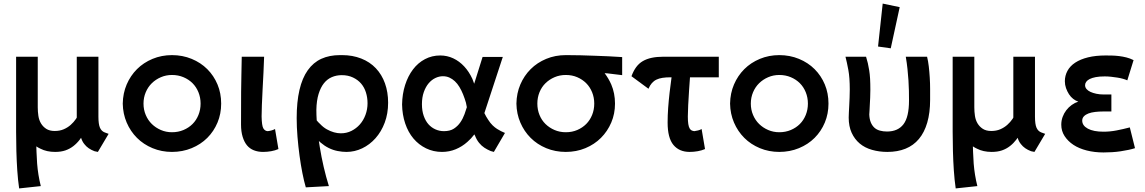

<svg xmlns="http://www.w3.org/2000/svg" viewBox="-20 -841 6398 1073"><path d="M527 8 508 4Q471 -10 452 -35Q440 -49 433 -71Q429 -66 426 -61Q410 -40 390 -24.5Q370 -9 345.5 -0.5Q321 8 288 8Q241 8 206 -10Q193 -16 183 -23Q184 -7 184 8Q185 42 187.5 73.5Q190 105 195 136Q200 167 208 199L87 212Q80 164 76.5 111Q73 58 71.5 3.5Q70 -51 70 -104V-524H191V-241Q191 -217 194.5 -193.5Q198 -170 209 -151.5Q220 -133 238.5 -121Q257 -109 286 -109Q314 -109 336 -118.5Q358 -128 375 -143Q392 -158 405 -177Q407 -180 409 -184V-524H530V-189Q530 -147 538.5 -127.5Q547 -108 565 -101L587 -93Z M941 8Q883 8 832.5 -13Q782 -34 745.5 -70.5Q709 -107 688 -156Q667 -205 666 -262Q667 -320 688 -369Q709 -418 745.5 -454.5Q782 -491 832.5 -512Q883 -533 941 -533Q1000 -533 1051 -512Q1102 -491 1138.5 -454.5Q1175 -418 1195.5 -369Q1216 -320 1216 -262Q1216 -205 1195.5 -156Q1175 -107 1138.5 -70.5Q1102 -34 1051 -13Q1000 8 941 8ZM941 -102Q976 -102 1005.5 -114.5Q1035 -127 1056 -148Q1077 -169 1089 -198.5Q1101 -228 1101 -262Q1101 -296 1089 -325.5Q1077 -355 1056 -376Q1035 -397 1005.5 -409.5Q976 -422 941 -422Q908 -422 879 -409.5Q850 -397 828.5 -376Q807 -355 794.5 -325.5Q782 -296 782 -262Q782 -228 794.5 -198.5Q807 -169 828.5 -148Q850 -127 879 -114.5Q908 -102 941 -102Z M1450 8Q1422 8 1399 -1Q1376 -10 1360.5 -28.5Q1345 -47 1336 -76.5Q1327 -106 1327 -145Q1327 -280 1327.5 -326.5Q1328 -373 1329 -421.5Q1330 -470 1331 -524H1456Q1455 -485 1452.5 -436.5Q1450 -388 1447.5 -340.5Q1445 -293 1443.5 -253.5Q1442 -214 1442 -190Q1443 -139 1451.5 -124Q1460 -109 1476 -108Q1486 -109 1497 -112Q1508 -115 1517 -120L1536 -8Q1518 0 1495.5 4Q1473 8 1450 8Z M1689 206Q1679 172 1670 126.5Q1661 81 1654 29.5Q1647 -22 1642.5 -76.5Q1638 -131 1638 -181Q1638 -271 1653.5 -338Q1669 -405 1700 -448.5Q1731 -492 1776 -512.5Q1821 -533 1880 -533Q1883 -533 1886 -533Q1889 -533 1892 -533Q1950 -533 1998.5 -514Q2047 -495 2080.5 -459.5Q2114 -424 2131.5 -375Q2149 -326 2149 -267Q2149 -206 2130 -155.5Q2111 -105 2078.5 -68.5Q2046 -32 2004 -12Q1962 8 1916 8Q1893 8 1867 3Q1841 -2 1817 -14Q1793 -26 1772 -44Q1767 -48 1762 -53Q1764 -36 1767 -20Q1776 36 1789 92Q1802 148 1818 199ZM1748 -227Q1748 -199 1750 -168Q1759 -157 1769 -148Q1787 -129 1807 -118Q1827 -107 1846.5 -101.5Q1866 -96 1885 -96Q1917 -96 1944 -109.5Q1971 -123 1991 -145.5Q2011 -168 2022.5 -199Q2034 -230 2034 -264Q2034 -296 2025 -324.5Q2016 -353 1998 -374Q1980 -395 1952.5 -408Q1925 -421 1890 -421Q1860 -421 1834.5 -410Q1809 -399 1790.5 -376Q1772 -353 1760.5 -316Q1749 -279 1748 -227Z M2740 8 2722 3Q2703 -5 2687 -15.5Q2671 -26 2657.5 -42.5Q2644 -59 2635 -82Q2633 -86 2631 -90Q2613 -66 2592 -48Q2563 -22 2527 -7Q2491 8 2450 8Q2402 8 2361 -12Q2320 -32 2290.5 -67Q2261 -102 2244.5 -151Q2228 -200 2227 -257Q2228 -316 2244 -366Q2260 -416 2288 -453Q2316 -490 2355 -510.5Q2394 -531 2440 -531Q2479 -531 2513 -515Q2547 -499 2574 -470Q2601 -441 2620 -400Q2625 -387 2630 -373L2677 -523H2790L2687 -209Q2697 -188 2708 -172Q2720 -153 2733 -140.5Q2746 -128 2758 -120.5Q2770 -113 2780 -108L2802 -98ZM2576 -203Q2583 -224 2589 -242Q2587 -254 2584 -267Q2577 -291 2568 -313.5Q2559 -336 2547.5 -355Q2536 -374 2522 -387Q2508 -400 2491.5 -407.5Q2475 -415 2455 -415Q2434 -415 2413 -405Q2392 -395 2375.5 -375.5Q2359 -356 2348.5 -326.5Q2338 -297 2338 -259Q2338 -222 2348 -193.5Q2358 -165 2374.5 -146.5Q2391 -128 2413.5 -118Q2436 -108 2461 -108Q2495 -108 2516.5 -122Q2538 -136 2552.5 -157Q2567 -178 2576 -203Z M3142 8Q3083 8 3032.5 -13Q2982 -34 2945.5 -70.5Q2909 -107 2888 -156Q2867 -205 2866 -262Q2867 -320 2888 -369Q2909 -418 2945.5 -454.5Q2982 -491 3032.5 -512Q3083 -533 3142 -533Q3144 -533 3145 -533Q3186 -533 3224.5 -532Q3263 -531 3302 -529.5Q3341 -528 3379 -526.5Q3417 -525 3457 -522V-421Q3430 -424 3412 -426.5Q3394 -429 3375 -431Q3367 -431 3359 -432Q3381 -403 3396 -369Q3417 -320 3417 -262Q3417 -205 3396 -156Q3375 -107 3338.5 -70.5Q3302 -34 3251.5 -13Q3201 8 3142 8ZM3142 -102Q3177 -102 3206 -114.5Q3235 -127 3256 -148Q3277 -169 3289 -198.5Q3301 -228 3301 -262Q3301 -296 3289 -325.5Q3277 -355 3256 -376Q3235 -397 3206 -409.5Q3177 -422 3142 -422Q3108 -422 3079 -409.5Q3050 -397 3028.5 -376Q3007 -355 2995 -325.5Q2983 -296 2983 -262Q2983 -228 2995 -198.5Q3007 -169 3028.5 -148Q3050 -127 3079 -114.5Q3108 -102 3142 -102Z M3834 8Q3776 8 3743.5 -31Q3711 -70 3711 -156Q3711 -196 3714 -237.5Q3717 -279 3722 -323Q3727 -365 3733 -409H3727Q3702 -409 3682.5 -406Q3663 -403 3648.5 -396Q3634 -389 3623 -376.5Q3612 -364 3604 -345L3509 -415Q3520 -445 3535.5 -466Q3551 -487 3572.5 -499.5Q3594 -512 3622.5 -518Q3651 -524 3687 -524H3997V-409H3836Q3833 -374 3831 -338Q3828 -293 3826 -253.5Q3824 -214 3824 -190Q3824 -164 3826.5 -148Q3829 -132 3834 -123.5Q3839 -115 3845.5 -112Q3852 -109 3860 -108Q3869 -109 3881 -112Q3893 -115 3901 -120L3920 -8Q3902 0 3879.5 4Q3857 8 3834 8Z M4335 8Q4277 8 4226.5 -13Q4176 -34 4139.5 -70.5Q4103 -107 4082 -156Q4061 -205 4060 -262Q4061 -320 4082 -369Q4103 -418 4139.5 -454.5Q4176 -491 4226.5 -512Q4277 -533 4335 -533Q4394 -533 4445 -512Q4496 -491 4532.5 -454.5Q4569 -418 4589.5 -369Q4610 -320 4610 -262Q4610 -205 4589.5 -156Q4569 -107 4532.5 -70.5Q4496 -34 4445 -13Q4394 8 4335 8ZM4335 -102Q4370 -102 4399.5 -114.5Q4429 -127 4450 -148Q4471 -169 4483 -198.5Q4495 -228 4495 -262Q4495 -296 4483 -325.5Q4471 -355 4450 -376Q4429 -397 4399.5 -409.5Q4370 -422 4335 -422Q4302 -422 4273 -409.5Q4244 -397 4222.5 -376Q4201 -355 4188.5 -325.5Q4176 -296 4176 -262Q4176 -228 4188.5 -198.5Q4201 -169 4222.5 -148Q4244 -127 4273 -114.5Q4302 -102 4335 -102Z M4723 -184Q4723 -196 4724 -213.5Q4725 -231 4726 -251.5Q4727 -272 4728 -295Q4729 -318 4729 -341Q4729 -407 4721 -450Q4713 -493 4705 -524H4820Q4826 -505 4830 -487.5Q4834 -470 4837.5 -448.5Q4841 -427 4842.5 -401Q4844 -375 4844 -339Q4844 -316 4843 -294.5Q4842 -273 4841 -256Q4840 -239 4839.5 -225Q4839 -211 4838 -201Q4839 -175 4846.5 -157Q4854 -139 4866.5 -127.5Q4879 -116 4897.5 -111Q4916 -106 4937 -106Q4998 -106 5029 -146.5Q5060 -187 5060 -279Q5060 -282 5060 -285Q5060 -307 5059.5 -334Q5059 -361 5057 -391.5Q5055 -422 5051.5 -455.5Q5048 -489 5042 -524H5161Q5167 -500 5170.5 -470Q5174 -440 5176 -407.5Q5178 -375 5178 -344V-283Q5178 -211 5162 -156Q5146 -101 5115.5 -64.5Q5085 -28 5040.5 -10Q4996 8 4939 8Q4894 8 4853.5 -3.5Q4813 -15 4784.5 -39Q4756 -63 4739.5 -99Q4723 -135 4723 -184ZM5008 -801 4958 -571 4887 -581 4913 -821Z M5761 8 5742 4Q5705 -10 5686 -35Q5674 -49 5667 -71Q5663 -66 5660 -61Q5644 -40 5624 -24.5Q5604 -9 5579.5 -0.5Q5555 8 5522 8Q5475 8 5440 -10Q5427 -16 5417 -23Q5418 -7 5418 8Q5419 42 5421.5 73.5Q5424 105 5429 136Q5434 167 5442 199L5321 212Q5314 164 5310.5 111Q5307 58 5305.5 3.5Q5304 -51 5304 -104V-524H5425V-241Q5425 -217 5428.5 -193.5Q5432 -170 5443 -151.5Q5454 -133 5472.5 -121Q5491 -109 5520 -109Q5548 -109 5570 -118.5Q5592 -128 5609 -143Q5626 -158 5639 -177Q5641 -180 5643 -184V-524H5764V-189Q5764 -147 5772.5 -127.5Q5781 -108 5799 -101L5821 -93Z M6323 -13Q6308 -8 6287 -3.5Q6266 1 6242.5 4.5Q6219 8 6194.5 9.5Q6170 11 6147 11Q6097 11 6053.5 0Q6010 -11 5979 -31.5Q5948 -52 5929.5 -80.5Q5911 -109 5911 -144Q5911 -167 5918.5 -187.5Q5926 -208 5939 -225Q5952 -242 5969.5 -254.5Q5987 -267 6006 -273Q5991 -278 5977.5 -288.5Q5964 -299 5954 -314.5Q5944 -330 5937.5 -348.5Q5931 -367 5931 -387Q5931 -418 5945.5 -445Q5960 -472 5989 -491Q6018 -510 6060.5 -520.5Q6103 -531 6159 -531Q6176 -531 6195.5 -530.5Q6215 -530 6235 -527.5Q6255 -525 6275 -520Q6295 -515 6315 -505L6280 -392Q6269 -397 6254.5 -401Q6240 -405 6223.5 -407.5Q6207 -410 6189.5 -412Q6172 -414 6154 -414Q6124 -414 6103.5 -410Q6083 -406 6070 -399.5Q6057 -393 6050.5 -384Q6044 -375 6044 -365Q6044 -353 6052 -343.5Q6060 -334 6074 -327.5Q6088 -321 6107 -317Q6126 -313 6147 -313H6191V-218H6146Q6122 -218 6100.5 -215.5Q6079 -213 6063 -207Q6047 -201 6037.5 -191Q6028 -181 6028 -167Q6028 -139 6059.5 -122Q6091 -105 6147 -105Q6183 -105 6219.5 -112Q6256 -119 6294 -129Z"/></svg>

Font: Rising Sun
Style: Bold
Weight: 700
Designer: Matt McInerney, Pablo Impallari, Rodrigo Fuenzalida (Raleway font), Stephen Hutchings (Greek), Cristiano Sobral (main ch
Foundry: The Rising Sun Project Authors
Version: Version 4.327; ttfautohint (v1.8.4.7-5d5b-dirty)